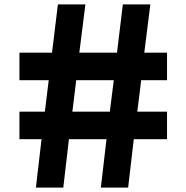

<svg xmlns="http://www.w3.org/2000/svg" viewBox="-20 -849 844 869"><path d="M142.5 0H266.5L292 -219H462L436.5 0H560L585.5 -219H736V-343.5H601.5L619 -486H736V-610.5H633L660.5 -829H536L509.5 -610.5H339L366.5 -829H242L215.5 -610.5H68V-486H200.5L183 -343.5H68V-219H168ZM307.5 -343.5 325 -486H495L477 -343.5Z"/></svg>

Font: Spartan ExtraBold
Style: Regular
Weight: 800
Designer: Matt Bailey, Mirko Velimirovic
Foundry: Matt Bailey
Version: Version 1.003; ttfautohint (v1.8.3)